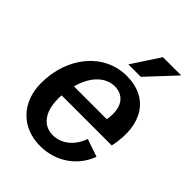

<svg xmlns="http://www.w3.org/2000/svg" viewBox="-219 -859 981 981"><g transform="rotate(45 271.0 -368.5)"><path d="M250 14C361 14 455 -49 493 -151L397 -184C372 -113 318 -71 257 -71C186 -71 144 -128 144 -223C144 -231 144 -238 145 -247H507C548 -436 465 -553 311 -553C146 -553 26 -406 26 -218C26 -78 117 14 250 14ZM274 -600H364L505 -751H373ZM157 -324C180 -412 235 -472 305 -472C373 -472 411 -416 394 -324Z"/></g></svg>

Font: Ronzino Medium
Style: Italic
Weight: 500
Italic angle: -7.99998°
Designer: Nunzio Mazzaferro
Foundry: Collletttivo
Version: Version 1.000;Glyphs 3.3 (3337)